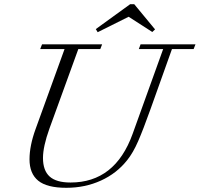

<svg xmlns="http://www.w3.org/2000/svg" viewBox="-20 -872 941 905"><path d="M710.9 -733.4 697.8 -721.2 586.4 -793 440.4 -720.2 431.6 -734.9 593.3 -852.1H612.8ZM292.5 13.2Q201.2 13.2 160.2 -20.3Q119.1 -53.7 119.1 -121.1Q119.1 -185.1 147.9 -264.2L284.2 -640.6H169.4L178.2 -663.1H461.4L452.6 -640.6H349.1L212.9 -265.6Q182.6 -181.2 182.6 -127.4Q182.6 -68.4 213.9 -40Q245.1 -11.7 312.5 -11.7Q522.5 -11.7 605 -240.7L749 -640.6H634.3L642.6 -663.1H901.4L892.6 -640.6H790.5L689 -356.4Q654.8 -260.7 631.1 -206.3Q607.4 -151.9 579.6 -117.2Q530.3 -54.7 455.6 -20.8Q380.9 13.2 292.5 13.2Z"/></svg>

Font: Elstob Light
Style: Italic
Weight: 300
Italic angle: -20°
Designer: Peter S. Baker
Version: Version 1.015